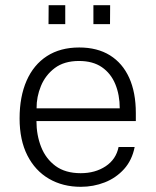

<svg xmlns="http://www.w3.org/2000/svg" viewBox="-20 -710 600 740"><path d="M120.5 -243.5Q120.5 -189.5 138.5 -143.8Q156.5 -98 194.2 -70.2Q232 -42.5 291 -42.5Q347 -42.5 387.2 -69.2Q427.5 -96 437 -143.5H499Q489 -92.5 458 -58.2Q427 -24 383.5 -7Q340 10 291.5 10Q222 10 168.8 -21Q115.5 -52 85.5 -111Q55.5 -170 55.5 -253.5Q55.5 -337.5 82.5 -399Q109.5 -460.5 161 -493.8Q212.5 -527 285.5 -527Q355 -527 403.8 -496.8Q452.5 -466.5 478 -410Q503.5 -353.5 503.5 -274.5V-243.5ZM121 -292.5H441.5Q441.5 -344 424.5 -385.5Q407.5 -427 372.8 -451Q338 -475 284.5 -475Q227.5 -475 191.2 -447.8Q155 -420.5 137.8 -378.5Q120.5 -336.5 121 -292.5ZM340 -617V-690H404.5L404 -617ZM167 -617 167.5 -690H231.5V-617Z"/></svg>

Font: Public Sans Thin ExtraLight
Style: Regular
Weight: 250
Version: Version 1.007